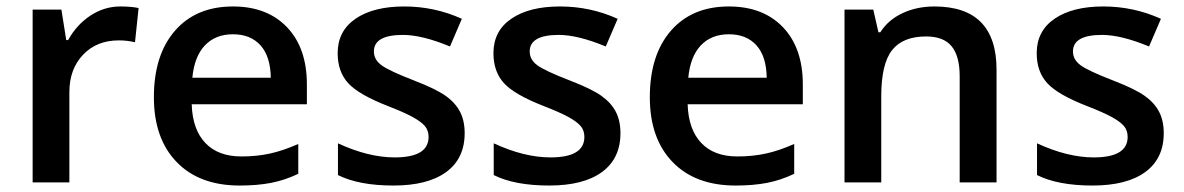

<svg xmlns="http://www.w3.org/2000/svg" viewBox="-20 -570 3699 600"><path d="M356 -549.8Q390.6 -549.8 413.1 -544.9L401.9 -438Q377.4 -443.8 351.1 -443.8Q282.2 -443.8 239.5 -398.9Q196.8 -354 196.8 -282.2V0H82V-540H171.9L187 -444.8H192.9Q219.7 -493.2 262.9 -521.5Q306.2 -549.8 356 -549.8Z M729 9.8Q603 9.8 532 -63.7Q460.9 -137.2 460.9 -266.1Q460.9 -398.4 526.9 -474.1Q592.8 -549.8 708 -549.8Q814.9 -549.8 877 -484.9Q939 -419.9 939 -306.2V-244.1H579.1Q581.5 -165.5 621.6 -123.3Q661.6 -81.1 734.4 -81.1Q782.2 -81.1 823.5 -90.1Q864.7 -99.1 912.1 -120.1V-26.9Q870.1 -6.8 827.1 1.5Q784.2 9.8 729 9.8ZM708 -462.9Q653.3 -462.9 620.4 -428.2Q587.4 -393.6 581.1 -327.1H826.2Q825.2 -394 793.9 -428.5Q762.7 -462.9 708 -462.9Z M1432.1 -153.8Q1432.1 -74.7 1374.5 -32.5Q1316.9 9.8 1209.5 9.8Q1101.6 9.8 1036.1 -22.9V-122.1Q1131.3 -78.1 1213.4 -78.1Q1319.3 -78.1 1319.3 -142.1Q1319.3 -162.6 1307.6 -176.3Q1295.9 -189.9 1269 -204.6Q1242.2 -219.2 1194.3 -237.8Q1101.1 -273.9 1068.1 -310.1Q1035.2 -346.2 1035.2 -403.8Q1035.2 -473.1 1091.1 -511.5Q1147 -549.8 1243.2 -549.8Q1338.4 -549.8 1423.3 -511.2L1386.2 -424.8Q1298.8 -460.9 1239.3 -460.9Q1148.4 -460.9 1148.4 -409.2Q1148.4 -383.8 1172.1 -366.2Q1195.8 -348.6 1275.4 -317.9Q1342.3 -292 1372.6 -270.5Q1402.8 -249 1417.5 -220.9Q1432.1 -192.9 1432.1 -153.8Z M1918.9 -153.8Q1918.9 -74.7 1861.3 -32.5Q1803.7 9.8 1696.3 9.8Q1588.4 9.8 1522.9 -22.9V-122.1Q1618.2 -78.1 1700.2 -78.1Q1806.2 -78.1 1806.2 -142.1Q1806.2 -162.6 1794.4 -176.3Q1782.7 -189.9 1755.9 -204.6Q1729 -219.2 1681.2 -237.8Q1587.9 -273.9 1554.9 -310.1Q1522 -346.2 1522 -403.8Q1522 -473.1 1577.9 -511.5Q1633.8 -549.8 1730 -549.8Q1825.2 -549.8 1910.2 -511.2L1873 -424.8Q1785.6 -460.9 1726.1 -460.9Q1635.3 -460.9 1635.3 -409.2Q1635.3 -383.8 1658.9 -366.2Q1682.6 -348.6 1762.2 -317.9Q1829.1 -292 1859.4 -270.5Q1889.6 -249 1904.3 -220.9Q1918.9 -192.9 1918.9 -153.8Z M2278.8 9.8Q2152.8 9.8 2081.8 -63.7Q2010.7 -137.2 2010.7 -266.1Q2010.7 -398.4 2076.7 -474.1Q2142.6 -549.8 2257.8 -549.8Q2364.7 -549.8 2426.8 -484.9Q2488.8 -419.9 2488.8 -306.2V-244.1H2128.9Q2131.3 -165.5 2171.4 -123.3Q2211.4 -81.1 2284.2 -81.1Q2332 -81.1 2373.3 -90.1Q2414.6 -99.1 2461.9 -120.1V-26.9Q2419.9 -6.8 2377 1.5Q2334 9.8 2278.8 9.8ZM2257.8 -462.9Q2203.1 -462.9 2170.2 -428.2Q2137.2 -393.6 2130.9 -327.1H2376Q2375 -394 2343.8 -428.5Q2312.5 -462.9 2257.8 -462.9Z M3094.2 0H2979V-332Q2979 -394.5 2953.9 -425.3Q2928.7 -456.1 2874 -456.1Q2801.3 -456.1 2767.6 -413.1Q2733.9 -370.1 2733.9 -269V0H2619.1V-540H2709L2725.1 -469.2H2731Q2755.4 -507.8 2800.3 -528.8Q2845.2 -549.8 2899.9 -549.8Q3094.2 -549.8 3094.2 -352.1Z M3616.7 -153.8Q3616.7 -74.7 3559.1 -32.5Q3501.5 9.8 3394 9.8Q3286.1 9.8 3220.7 -22.9V-122.1Q3315.9 -78.1 3397.9 -78.1Q3503.9 -78.1 3503.9 -142.1Q3503.9 -162.6 3492.2 -176.3Q3480.5 -189.9 3453.6 -204.6Q3426.8 -219.2 3378.9 -237.8Q3285.6 -273.9 3252.7 -310.1Q3219.7 -346.2 3219.7 -403.8Q3219.7 -473.1 3275.6 -511.5Q3331.5 -549.8 3427.7 -549.8Q3522.9 -549.8 3607.9 -511.2L3570.8 -424.8Q3483.4 -460.9 3423.8 -460.9Q3333 -460.9 3333 -409.2Q3333 -383.8 3356.7 -366.2Q3380.4 -348.6 3460 -317.9Q3526.9 -292 3557.1 -270.5Q3587.4 -249 3602.1 -220.9Q3616.7 -192.9 3616.7 -153.8Z"/></svg>

Font: f1_58959          
Style: Regular
Weight: 600
Foundry: Ascender Corporation
Version: Version 1.10